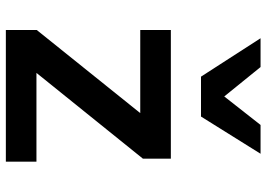

<svg xmlns="http://www.w3.org/2000/svg" viewBox="-144 -744 889 640"><g transform="rotate(90 300.0 -424.5)"><path d="M80.5 -103 357.5 -448H80.5V-550H509.5V-457L223.5 -102H519.5V0H80.5ZM108 -849H204L302 -728L397 -849H493L369 -650.5H236Z"/></g></svg>

Font: JuliaMono
Style: Bold
Weight: 700
Monospace: yes
Designer: cormullion
Foundry: corm
Version: Version 0.055; ttfautohint (v1.8.4)